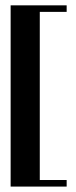

<svg xmlns="http://www.w3.org/2000/svg" viewBox="-20 -688 282 708"><path d="M225.8 0H19.2V-668.3H225.8V-644.2H126.7V-24.2H225.8Z"/></svg>

Font: Manufacturing Consent
Style: Regular
Weight: 400
Version: Version 3.000; ttfautohint (v1.8.4.7-5d5b)